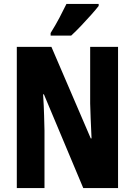

<svg xmlns="http://www.w3.org/2000/svg" viewBox="-20 -951 682 971"><path d="M577 0H401L202 -474H198Q202 -410 203 -367.5Q204 -325 205 -291V0H65V-714H240L439 -251H443Q440 -314 438.5 -353Q437 -392 436 -428V-714H577ZM479 -921Q466 -904 442 -877Q418 -850 391 -821.5Q364 -793 340 -771H236V-784Q261 -824 280.5 -861Q300 -898 316 -931H479Z"/></svg>

Font: Noto Sans Gujarati ExtraCondensed ExtraBold
Style: Regular
Weight: 800
Width: 2
Designer: Jelle Bosma - Monotype Design Team, Universal Thirst
Foundry: Monotype Imaging Inc.
Version: Version 2.106; ttfautohint (v1.8.4.7-5d5b)